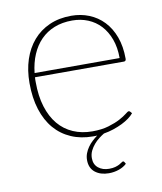

<svg xmlns="http://www.w3.org/2000/svg" viewBox="-77 -564 672 794"><g transform="rotate(-10 259.0 -167.0)"><path d="M442.5 -294Q442.5 -338.5 429.8 -373.2Q417 -408 394.8 -432Q372.5 -456 342 -468.5Q311.5 -481 276 -481Q234 -481 200.8 -467.8Q167.5 -454.5 143.5 -430Q119.5 -405.5 104.8 -371Q90 -336.5 85.5 -294ZM392 141Q379 153.5 358.8 160.5Q338.5 167.5 316.5 167.5Q281.5 167.5 259 149.8Q236.5 132 236.5 98Q236.5 83.5 241.5 70.2Q246.5 57 254.8 45.2Q263 33.5 273.8 23.5Q284.5 13.5 295.5 5.5Q291.5 6 287 6Q282.5 6 278 6Q227.5 6 186.8 -11.8Q146 -29.5 117.2 -63Q88.5 -96.5 73 -145.2Q57.5 -194 57.5 -256.5Q57.5 -310.5 72.2 -355.2Q87 -400 115 -432.5Q143 -465 183.5 -483Q224 -501 275.5 -501Q315.5 -501 350.2 -487Q385 -473 411 -445.8Q437 -418.5 451.8 -378.5Q466.5 -338.5 466.5 -287Q466.5 -276.5 457.5 -276.5H84Q83.5 -271.5 83.5 -266.8Q83.5 -262 83.5 -256.5Q83.5 -197.5 97.5 -152.5Q111.5 -107.5 137 -77Q162.5 -46.5 198.8 -30.8Q235 -15 279.5 -15Q319 -15 348 -23.8Q377 -32.5 396.5 -43Q416 -53.5 426.8 -62.2Q437.5 -71 440.5 -71Q444.5 -71 447 -68L453.5 -60.5Q445.5 -50.5 432.5 -41Q419.5 -31.5 402.8 -23.2Q386 -15 366 -8.2Q346 -1.5 324.5 2Q314.5 8 302.8 17Q291 26 281 37.8Q271 49.5 264.2 63.5Q257.5 77.5 257.5 94Q257.5 120.5 275.5 135Q293.5 149.5 320.5 149.5Q336 149.5 346.5 146.5Q357 143.5 364 139.8Q371 136 375.2 132.8Q379.5 129.5 382 129.5Q385 129.5 387 132.5Z"/></g></svg>

Font: Lato ExtraLight
Style: Regular
Weight: 275
Designer: Lukasz Dziedzic with Adam Twardoch and Botio Nikoltchev
Foundry: tyPoland Lukasz Dziedzic
Version: Version 2.015; 2015-08-06; http://www.latofonts.com/